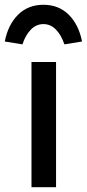

<svg xmlns="http://www.w3.org/2000/svg" viewBox="-62 -785 364 805"><path d="M70 0V-525H173V0ZM32 -599 -42 -611Q-28 -682 14 -723.5Q56 -765 120 -765Q184 -765 226 -723.5Q268 -682 282 -611L208 -599Q195 -638 172.5 -661Q150 -684 120 -684Q90 -684 67.5 -661Q45 -638 32 -599Z"/></svg>

Font: Lexend Deca
Style: Regular
Weight: 400
Designer: Bonnie Shaver-Troup, Thomas Jockin
Foundry: Lexend
Version: Version 1.008; ttfautohint (v1.8.4.7-5d5b)